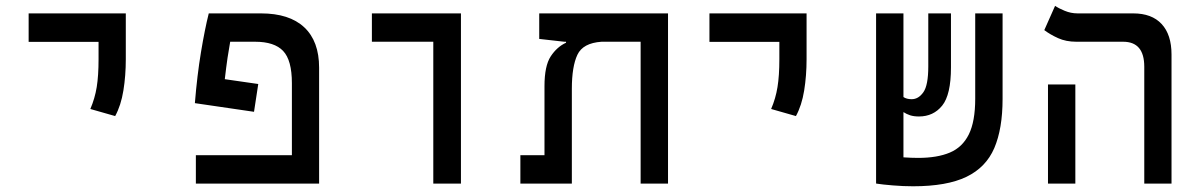

<svg xmlns="http://www.w3.org/2000/svg" viewBox="-20 -632 4142 661"><path d="M376.5 -232.4 291 -256.8Q306.6 -293 313 -332.3Q319.3 -371.6 319.3 -428.2V-487.8H78.6V-585.9H413.1V-428.2Q413.1 -371.6 404.8 -320.3Q396.5 -269 376.5 -232.4Z M869.1 -342.8 854.5 -247.1 650.9 -276.9Q658.7 -373 671.9 -452.4Q685.1 -531.7 698.7 -585.9H878.4Q976.1 -585.9 1027.3 -538.1Q1078.6 -490.2 1078.6 -398.9V0H654.3V-97.7H984.9V-345.7Q984.9 -424.8 954.8 -456.5Q924.8 -488.3 858.4 -488.3H772.5Q768.1 -464.8 763.4 -433.3Q758.8 -401.9 753.9 -359.4Z M1471.7 0V-488.3H1260.3V-585.9H1566.9V0Z M2279.8 0H2185.5V-488.3H2050.8Q1986.8 -483.9 1967.8 -443.4Q1948.7 -402.8 1948.7 -326.2V0H1771.5V-97.7H1854.5V-335.4Q1854.5 -405.3 1876 -438Q1897.5 -470.7 1928.7 -484.9V-488.3H1922.9L1836.4 -498V-585.9H2279.8Z M2720.2 -232.4 2634.8 -256.8Q2650.4 -293 2656.7 -332.3Q2663.1 -371.6 2663.1 -428.2V-487.8H2422.4V-585.9H2756.8V-428.2Q2756.8 -371.6 2748.5 -320.3Q2740.2 -269 2720.2 -232.4Z M3123.5 9.3Q3089.4 9.3 3053.7 6.3Q3018.1 3.4 2996.6 0V-0.5H2996.1V-585.9H3090.3V-297.9Q3101.1 -290.5 3118.7 -290.5Q3142.1 -290.5 3158.9 -314.5Q3175.8 -338.4 3175.8 -403.3V-585.9H3253.9V-399.9Q3253.9 -305.7 3223.6 -268.3Q3193.4 -231 3143.6 -231Q3126 -231 3113.3 -235.1Q3100.6 -239.3 3090.3 -246.1V-90.3Q3103.5 -89.4 3116.7 -88.9Q3129.9 -88.4 3141.1 -88.4Q3206.5 -88.4 3250 -106.7Q3293.5 -125 3315.4 -169.4Q3337.4 -213.9 3337.4 -292V-585.9H3431.6V-291.5Q3431.6 -189 3403.1 -122.3Q3374.5 -55.7 3307.1 -23.2Q3239.7 9.3 3123.5 9.3Z M3919.4 0V-402.3Q3919.4 -488.3 3846.7 -488.3H3686Q3649.9 -488.3 3622.6 -500.7Q3595.2 -513.2 3575.2 -528.3L3612.3 -611.8Q3623.5 -604 3645 -595Q3666.5 -585.9 3689.9 -585.9H3881.3Q3945.3 -585.9 3979.2 -549.3Q4013.2 -512.7 4013.2 -444.3V0ZM3587.9 0V-341.3H3682.1V0Z"/></svg>

Font: Cascadia Mono PL
Style: Regular
Weight: 400
Monospace: yes
Designer: Aaron Bell
Foundry: Saja Typeworks
Version: Version 2404.023; ttfautohint (v1.8.4)